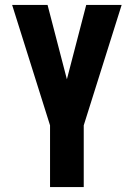

<svg xmlns="http://www.w3.org/2000/svg" viewBox="-20 -540 540 775"><path d="M182 215V-34L29 -520H172L250 -220L328 -520H471L318 -34V215Z"/></svg>

Font: Iosevka Heavy
Style: Regular
Weight: 900
Monospace: yes
Designer: Belleve Invis
Foundry: Belleve Invis
Version: Version 32.5.0; ttfautohint (v1.8.4)